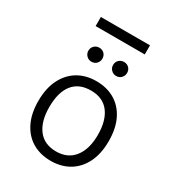

<svg xmlns="http://www.w3.org/2000/svg" viewBox="-204 -982 1024 1117"><g transform="rotate(30 308.0 -423.5)"><path d="M308 12Q237.5 12 184.5 -19.2Q131.5 -50.5 101.8 -110.2Q72 -170 72 -255Q72 -339 101.8 -399Q131.5 -459 184.5 -491Q237.5 -523 308 -523Q378.5 -523 431.8 -491.8Q485 -460.5 514.5 -400.8Q544 -341 544 -256Q544 -172 514.5 -112Q485 -52 431.8 -20Q378.5 12 308 12ZM308 -51Q385.5 -51 428.2 -105.5Q471 -160 471 -256Q471 -351.5 429.8 -405.8Q388.5 -460 308 -460Q228 -460 186.5 -407.5Q145 -355 145 -255Q145 -160 186.5 -105.5Q228 -51 308 -51ZM225 -606Q205.5 -606 191.8 -619.8Q178 -633.5 178 -653Q178 -673.5 191.8 -686.8Q205.5 -700 225 -700Q245.5 -700 258.8 -686.8Q272 -673.5 272 -653Q272 -633.5 258.8 -619.8Q245.5 -606 225 -606ZM391 -606Q371.5 -606 357.8 -619.8Q344 -633.5 344 -653Q344 -673.5 357.8 -686.8Q371.5 -700 391 -700Q411.5 -700 424.8 -686.8Q438 -673.5 438 -653Q438 -633.5 424.8 -619.8Q411.5 -606 391 -606ZM143 -798V-859H473V-798Z"/></g></svg>

Font: Overpass Mono Light Light
Style: Regular
Weight: 300
Monospace: yes
Version: Version 4.000